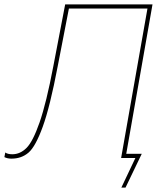

<svg xmlns="http://www.w3.org/2000/svg" viewBox="-40 -720 753 875"><path d="M-20 -4 -16 -25Q-5 -17 16 -17Q52 -17 81 -46Q110 -75 140.5 -162.5Q171 -250 203 -418L257 -700H655L532 0H512L632 -681H274L223 -418Q188 -234 155 -143Q122 -52 90 -24.5Q58 3 12 3Q-6 3 -20 -4ZM577 0H526L527 -19H606L532 135H513Z"/></svg>

Font: Fixel Italic Variable 20240409 Display Thin
Style: Italic
Weight: 100
Italic angle: -10°
Designer: AlfaBravo + MacPaw
Foundry: Kyrylo Tkachov, Marchela Mozhyna, Serhii Makarenko, Maria Weinstein, Zakhar Kryvoshyya
Version: Version 1.211;Glyphs 3.2 (3225)